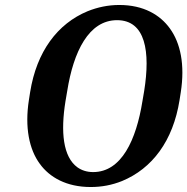

<svg xmlns="http://www.w3.org/2000/svg" viewBox="-20 -741 752 771"><path d="M96 -339C79 -230 97 -141 140 -83C179 -29 247 10 344 10C389 10 430 2 470 -14C591 -64 675 -175 701 -339L706 -371C723 -481 705 -568 662 -627C623 -681 557 -721 459 -721C414 -721 372 -712 332 -696C211 -646 127 -534 101 -371ZM243 -335 250 -376C275 -533 336 -660 450 -660C565 -660 584 -533 559 -376L552 -335C527 -179 468 -50 354 -50C329 -50 308 -57 291 -69C233 -111 223 -211 243 -335Z"/></svg>

Font: Aerodynamic
Style: Obl
Weight: 500
Designer: Google
Version: Version 2.000980; 2014